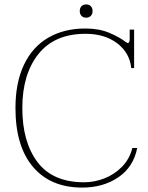

<svg xmlns="http://www.w3.org/2000/svg" viewBox="-20 -839 671 869"><path d="M341 -789Q341 -803 349 -811Q357 -819 370 -819Q383 -819 391 -811Q399 -803 399 -789Q399 -775 391 -767Q383 -759 370 -759Q357 -759 349 -767Q341 -775 341 -789ZM50 -350Q50 -465 88.5 -546Q127 -627 198.5 -668.5Q270 -710 367 -710Q428 -710 474.5 -690.5Q521 -671 549 -649Q557 -644 558 -644Q567 -644 567 -663V-705H587V-531H574Q567 -600 510.5 -643Q454 -686 367 -686Q227 -686 154 -594.5Q81 -503 81 -350Q81 -196 150 -105Q219 -14 361 -14Q406 -14 451 -31Q496 -48 531 -83Q566 -118 579 -169H601Q584 -83 515.5 -36.5Q447 10 352 10Q209 10 129.5 -83.5Q50 -177 50 -350Z"/></svg>

Font: Taviraj Thin
Style: Regular
Weight: 100
Designer: Katatrad Team
Foundry: CadsonDemak
Version: Version 1.030